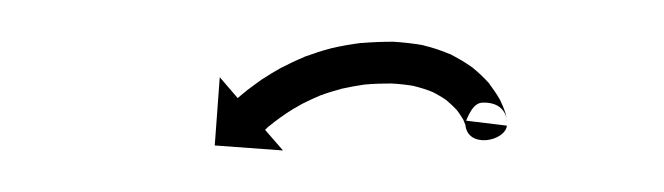

<svg xmlns="http://www.w3.org/2000/svg" viewBox="-20 -266 318 92"><path d="M203 -206.3C203.9 -194.7 222 -198.2 222.9 -205.8L203.1 -208.2C202.6 -204.6 205.1 -216.5 210.9 -216.8C218.2 -217.2 222.1 -213.6 222.9 -208.5C222.9 -208.2 223 -207.6 223 -207.8C223 -207.8 223 -208 222.9 -208.1C222.9 -208.2 222.9 -208.3 222.9 -208.3C222.8 -209.4 222.5 -210.4 222.3 -211.4C222.3 -211.4 222.2 -211.6 222.2 -211.7C222.2 -211.9 222.1 -212 222.1 -212C221.5 -214 220.7 -215.8 219.8 -217.7C219.8 -217.7 219.7 -217.8 219.7 -218C219.6 -218.1 219.5 -218.3 219.5 -218.3C218.1 -220.8 216.5 -223.1 214.8 -225.4C214.8 -225.4 214.7 -225.5 214.6 -225.7C214.5 -225.8 214.4 -226 214.4 -226C212.1 -228.6 209.6 -231 206.9 -233.2C206.9 -233.2 206.8 -233.3 206.6 -233.5C206.5 -233.6 206.3 -233.7 206.3 -233.7C203.1 -236 199.7 -238 196.2 -239.8C196.2 -239.8 196 -239.9 195.8 -240C195.7 -240.1 195.5 -240.1 195.5 -240.1C191.5 -241.8 187.3 -243.2 183.1 -244.2C183.1 -244.2 182.9 -244.3 182.8 -244.3C182.6 -244.3 182.4 -244.4 182.4 -244.4C177.8 -245.2 173.2 -245.7 168.5 -246C168.5 -246 168.4 -246 168.2 -246C168.1 -246 168 -246 168 -246C163.1 -246 158.2 -245.8 153.3 -245.4C153.3 -245.4 153.2 -245.4 153 -245.4C152.9 -245.4 152.8 -245.4 152.8 -245.4C148.2 -244.8 143.5 -244 138.9 -242.9C138.9 -242.9 138.8 -242.9 138.7 -242.9C138.6 -242.9 138.5 -242.8 138.5 -242.8C134.2 -241.7 130.1 -240.3 125.9 -238.8C125.9 -238.8 125.8 -238.8 125.8 -238.7C125.7 -238.7 125.6 -238.6 125.6 -238.6C121.9 -237.1 118.4 -235.4 114.9 -233.6C114.9 -233.6 114.8 -233.6 114.7 -233.5C114.6 -233.5 114.5 -233.4 114.5 -233.4C111.6 -231.8 108.8 -230.1 105.9 -228.2C105.9 -228.2 105.9 -228.2 105.8 -228.2C105.8 -228.1 105.7 -228.1 105.7 -228.1C103.6 -226.6 101.5 -225.1 99.4 -223.5C99.4 -223.5 99.3 -223.5 99.3 -223.4C99.3 -223.4 99.2 -223.4 99.2 -223.4C97.9 -222.3 96.6 -221.3 95.3 -220.2C95.3 -220.2 95.3 -220.2 95.3 -220.2C95.3 -220.1 95.2 -220.1 95.2 -220.1C94.8 -219.7 94.3 -219.4 93.9 -219L85.3 -229L82.9 -196.3L115.6 -193.9L107 -203.8C107.4 -204.2 107.8 -204.6 108.2 -204.9C108.2 -204.9 108.2 -204.9 108.2 -204.9C108.2 -204.9 108.1 -204.9 108.1 -204.9C109.3 -205.8 110.5 -206.8 111.6 -207.7C111.6 -207.7 111.6 -207.7 111.6 -207.6C111.5 -207.6 111.5 -207.6 111.5 -207.6C113.3 -209 115.2 -210.3 117.1 -211.6C117.1 -211.6 117 -211.6 117 -211.6C116.9 -211.5 116.9 -211.5 116.9 -211.5C119.3 -213.1 121.8 -214.6 124.4 -216C124.4 -216 124.3 -216 124.2 -216C124.2 -215.9 124.1 -215.9 124.1 -215.9C127.1 -217.4 130.2 -218.9 133.4 -220.2C133.4 -220.2 133.3 -220.2 133.2 -220.1C133.1 -220.1 133 -220.1 133 -220.1C136.5 -221.4 140.1 -222.5 143.8 -223.5C143.8 -223.5 143.6 -223.5 143.5 -223.5C143.4 -223.5 143.3 -223.4 143.3 -223.4C147.3 -224.3 151.3 -225 155.4 -225.6C155.4 -225.6 155.3 -225.5 155.2 -225.5C155 -225.5 154.9 -225.5 154.9 -225.5C159.2 -225.9 163.6 -226 167.9 -226C167.9 -226 167.8 -226 167.6 -226C167.5 -226 167.4 -226 167.4 -226C171.2 -225.8 175.1 -225.4 178.9 -224.7C178.9 -224.7 178.7 -224.7 178.5 -224.8C178.4 -224.8 178.2 -224.8 178.2 -224.8C181.5 -224 184.7 -223 187.8 -221.7C187.8 -221.7 187.7 -221.7 187.5 -221.8C187.3 -221.9 187.1 -222 187.1 -222C189.7 -220.7 192.3 -219.2 194.6 -217.5C194.6 -217.5 194.5 -217.6 194.3 -217.7C194.2 -217.8 194 -217.9 194 -217.9C195.9 -216.3 197.7 -214.6 199.3 -212.8C199.3 -212.8 199.2 -212.9 199.1 -213.1C199 -213.2 198.9 -213.3 198.9 -213.3C200 -211.8 201.1 -210.2 202.1 -208.5C202.1 -208.5 202 -208.7 201.9 -208.8C201.8 -209 201.8 -209.1 201.8 -209.1C202.2 -208.1 202.7 -207 203.1 -205.9C203.1 -205.9 203 -206 203 -206.2C202.9 -206.4 202.9 -206.5 202.9 -206.5C203 -206.3 203 -206.1 203.1 -205.9C203.1 -205.9 203.1 -206 203 -206.1C203 -206.2 203 -206.3 203 -206.3Z"/></svg>

Font: FRB American Cursive Just Arrows
Style: Bold Italic
Weight: 700
Italic angle: -25°
Version: Version 2.0;Modular Font Editor K font №1